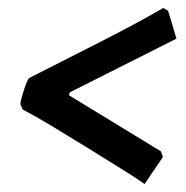

<svg xmlns="http://www.w3.org/2000/svg" viewBox="-20 -532 467 482"><path d="M343 -70Q325 -83 286.5 -107Q248 -131 202 -159.5Q156 -188 112 -214.5Q68 -241 37 -257L31 -271Q33 -285 40.5 -307.5Q48 -330 53 -336Q150 -385 239 -430.5Q328 -476 390 -512L402 -505L423 -435L155 -300L153 -293L384 -152L389 -138Z"/></svg>

Font: Albura ExtraBold
Style: Italic
Weight: 758
Italic angle: -7°
Designer: Mercedes Jáuregui
Foundry: Omnibus-Type Team
Version: Version 1.000; ttfautohint (v1.8.3)